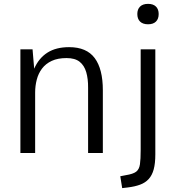

<svg xmlns="http://www.w3.org/2000/svg" viewBox="-20 -780 897 979"><path d="M84 0V-528.3H146L154.3 -429.7Q177.7 -483.4 221.7 -511.5Q265.6 -539.6 332.5 -539.6Q421.4 -539.6 462.9 -483.9Q504.4 -428.2 504.4 -319.8V0H429.2V-332Q429.7 -377.9 419.7 -412.1Q409.7 -446.3 386 -465.1Q362.3 -483.9 319.3 -483.9Q274.4 -483.9 243.7 -469.5Q212.9 -455.1 194.3 -430.4Q175.8 -405.8 167.5 -374Q159.2 -342.3 159.2 -308.1V0ZM603 179.2 593.3 118.7 621.1 113.3Q658.7 107.4 674.3 95.5Q689.9 83.5 693.6 57.6Q697.3 31.7 697.3 -15.6V-528.3H772V7.3Q772 53.2 763.7 83.7Q755.4 114.3 738 133.1Q720.7 151.9 694.3 161.6Q668 171.4 631.8 175.8ZM734.9 -656.2Q708.5 -656.2 694.3 -669.9Q680.2 -683.6 680.2 -708.5Q680.2 -732.9 694.3 -746.6Q708.5 -760.3 734.9 -760.3Q761.2 -760.3 775.1 -746.6Q789.1 -732.9 789.1 -708.5Q789.1 -683.6 775.1 -669.9Q761.2 -656.2 734.9 -656.2Z"/></svg>

Font: Comme Light
Style: Regular
Weight: 300
Version: Version 1.000;gftools[0.9.27]